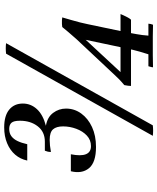

<svg xmlns="http://www.w3.org/2000/svg" viewBox="63 -812 750 916"><g transform="rotate(-90 438.0 -354.0)"><path d="M378 -414Q378 -374 354.5 -341.5Q331 -309 290 -290Q249 -271 195 -271Q121 -271 93.5 -304.5Q66 -338 79 -391H160Q141 -295 199 -295Q228 -295 249 -314.5Q270 -334 281.5 -365Q293 -396 293 -428Q293 -460 279 -476Q265 -492 228 -492Q203 -492 171 -486Q171 -494 172.5 -501Q174 -508 177 -515H220Q267 -515 293.5 -549Q320 -583 320 -634Q320 -663 310.5 -674Q301 -685 281 -685Q260 -685 246 -674.5Q232 -664 223 -645Q214 -626 208 -599H130Q137 -632 158 -656.5Q179 -681 212.5 -695Q246 -709 288 -709Q344 -709 373 -685Q402 -661 402 -620Q402 -582 375.5 -553Q349 -524 296 -510Q337 -503 357.5 -475.5Q378 -448 378 -414ZM690 -700 298 0Q272 3 248 0L640 -700Q666 -703 690 -700ZM783 -21Q783 -17 781.5 -10Q780 -3 778 1Q746 0 722 0Q698 0 677 0Q657 0 632.5 0Q608 0 575 1Q575 -4 577 -10.5Q579 -17 580 -21H637Q645 -45 649.5 -62Q654 -79 658 -94Q662 -109 665 -126L706 -320L552 -154H829Q827 -149 822.5 -139Q818 -129 812.5 -119Q807 -109 802 -104H486Q486 -110 487 -118Q488 -126 490 -136Q507 -150 519 -162Q531 -174 543 -187L709 -364Q724 -381 743 -403Q762 -425 767 -432Q773 -433 781.5 -433.5Q790 -434 799 -433.5Q808 -433 813 -432Q807 -411 800.5 -389Q794 -367 789 -347Q784 -327 781 -312L742 -126Q738 -104 733 -77Q728 -50 726 -21Z"/></g></svg>

Font: Poltawski Nowy
Style: Italic
Weight: 400
Italic angle: -12°
Designer: Adam Pótawski, Mateusz Machalski, Borys Kosmynka, Ania Wieluska
Foundry: Capitalics.wtf
Version: Version 1.001;gftools[0.9.25]